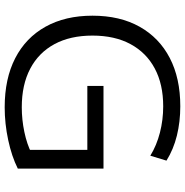

<svg xmlns="http://www.w3.org/2000/svg" viewBox="-5 -775 790 820"><g transform="rotate(90 390.0 -365.0)"><path d="M438 10Q316 10 228.5 -35Q141 -80 94 -164.5Q47 -249 47 -365Q47 -482 94 -566Q141 -650 227.5 -695Q314 -740 434 -740Q500 -740 559 -725.5Q618 -711 666 -681L645 -612Q601 -639 546.5 -653Q492 -667 434 -667Q340 -667 272.5 -631Q205 -595 168.5 -527.5Q132 -460 132 -365Q132 -270 168.5 -202.5Q205 -135 273.5 -99Q342 -63 438 -63Q491 -63 543.5 -74Q596 -85 635 -105L620 -74V-343H347V-412H700V-46Q648 -20 578 -5Q508 10 438 10Z"/></g></svg>

Font: M PLUS 2 Thin
Style: Regular
Weight: 400
Version: Version 1.001